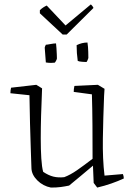

<svg xmlns="http://www.w3.org/2000/svg" viewBox="-20 -838 597 867"><path d="M210 9Q174 2 148.5 -23.5Q123 -49 122 -78Q121 -113 119 -166Q117 -219 115.5 -281.5Q114 -344 113 -408L27 -417Q27 -430 30 -442L144 -455L170 -439L169 -411Q167 -366 165.5 -314.5Q164 -263 164 -213Q164 -163 166.5 -123Q169 -83 175 -62Q199 -46 221 -40.5Q243 -35 270 -38Q297 -48 328 -69.5Q359 -91 398 -121Q398 -197 397.5 -272Q397 -347 395 -412L313 -423Q313 -429 313.5 -435.5Q314 -442 316 -450L422 -455L452 -437L450 -405Q446 -306 444.5 -212.5Q443 -119 452 -45L535 -52Q539 -42 539 -32Q513 -20 483 -9.5Q453 1 419 9L403 -12L400 -84V-90Q370 -65 344 -43Q318 -21 292 0Q273 4 254.5 6.5Q236 9 210 9ZM331 -563Q326 -598 326 -634Q350 -646 375 -646Q378 -626 378.5 -604Q379 -582 379 -576Q379 -575 375.5 -566.5Q372 -558 370 -558Q365 -558 351 -559Q337 -560 331 -563ZM187 -556 182 -622Q182 -625 184 -629.5Q186 -634 187 -636Q192 -636 207.5 -639Q223 -642 233 -642Q234 -635 235 -620Q236 -605 236.5 -591.5Q237 -578 237 -574Q237 -571 233 -563.5Q229 -556 227 -555Q221 -554 210 -554Q199 -554 187 -556ZM263 -682 160 -778V-792Q167 -799 175.5 -804.5Q184 -810 191 -813L276 -723L390 -818Q392 -817 396.5 -811.5Q401 -806 402 -802L281 -682Z"/></svg>

Font: Labrada Light
Style: Regular
Weight: 300
Designer: Mercedes Jáuregui
Foundry: Omnibus-Type Team
Version: Version 1.000; ttfautohint (v1.8.4.7-5d5b)